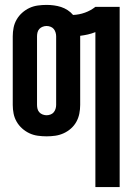

<svg xmlns="http://www.w3.org/2000/svg" viewBox="-20 -548 540 783"><path d="M369 215V-417Q354 -411 338.5 -407.5Q323 -404 307 -402V-120Q307 -102 303.5 -84.5Q300 -67 291.5 -51.5Q283 -36 269.5 -24Q256 -12 239.5 -4.5Q223 3 205.5 5.5Q188 8 170 8Q152 8 134 5.5Q116 3 100 -4.5Q84 -12 70.5 -24Q57 -36 48 -51.5Q39 -67 35.5 -84.5Q32 -102 32 -120V-400Q32 -418 35.5 -435.5Q39 -453 48 -468.5Q57 -484 70.5 -496Q84 -508 100 -515.5Q116 -523 134 -525.5Q152 -528 170 -528Q185 -528 200 -526Q215 -524 229 -519.5Q243 -515 256 -506.5Q269 -498 278 -487Q303 -488 326.5 -496.5Q350 -505 369 -520H468V215ZM170 -78Q178 -78 186 -81Q194 -84 199 -90Q204 -96 206.5 -104Q209 -112 209 -120V-400Q209 -408 206.5 -416Q204 -424 199 -430Q194 -436 186 -439Q178 -442 170 -442Q162 -442 154 -439Q146 -436 140.5 -430Q135 -424 133 -416Q131 -408 131 -400V-120Q131 -112 133 -104Q135 -96 140.5 -90Q146 -84 154 -81Q162 -78 170 -78Z"/></svg>

Font: Iosevka Curly Semibold
Style: Regular
Weight: 600
Monospace: yes
Designer: Belleve Invis
Foundry: Belleve Invis
Version: Version 22.1.2; ttfautohint (v1.8.4)